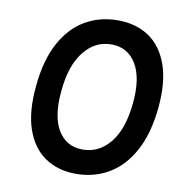

<svg xmlns="http://www.w3.org/2000/svg" viewBox="-77 -733 769 819"><g transform="rotate(10 307.5 -324.0)"><path d="M304.9 14Q226.9 14 170.8 -24.1Q114.8 -62.1 88.4 -137.5Q62.1 -213 73 -324.9Q83.5 -439 124 -513.8Q164.6 -588.7 227.8 -625.4Q291 -662 369 -662Q447.6 -662 503.8 -624.3Q560 -586.6 586.8 -511.6Q613.5 -436.6 603 -324.9Q592 -211.5 551.3 -136.3Q510.6 -61.1 447.3 -23.6Q384 14 304.9 14ZM315.1 -93Q386.6 -93 434.5 -153Q482.5 -212.9 492.9 -326Q503.5 -434.9 467 -495.5Q430.5 -556 359 -556Q288.6 -556 240.7 -495.4Q192.8 -434.7 183.1 -324.9Q171.8 -212.5 208.3 -152.7Q244.8 -93 315.1 -93Z"/></g></svg>

Font: Karla
Style: Italic
Weight: 400
Italic angle: -8°
Designer: Jonathan Pinhorn
Version: Version 2.004;gftools[0.9.33]